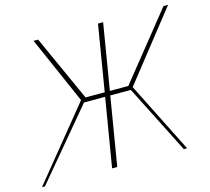

<svg xmlns="http://www.w3.org/2000/svg" viewBox="-124 -850 1065 973"><g transform="rotate(-15 408.5 -363.5)"><path d="M495.7 -727.3 438.6 -382.1H535.5L812.5 -727.3H836.6L555.4 -370.7L741.5 0H724.4L542.6 -359.4H434.7L375 0H348L407.7 -359.4H296.9L-4.3 0H-19.9L285.5 -375L130.7 -727.3H154.8L311.1 -382.1H411.6L468.8 -727.3Z"/></g></svg>

Font: Inter Thin  BETA
Style: Italic
Weight: 100
Italic angle: -9.39999°
Designer: Rasmus Andersson
Foundry: rsms
Version: Version 3.011;git-f93a4a705